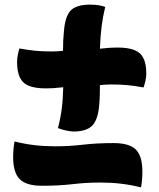

<svg xmlns="http://www.w3.org/2000/svg" viewBox="-20 -744 690 832"><path d="M301 -174Q286 -174 266 -178.5Q246 -183 231 -189Q242 -230 247.5 -272.5Q253 -315 254 -366Q229 -363 212 -362Q195 -361 179 -361Q133 -361 105.5 -372Q78 -383 66 -408.5Q54 -434 54 -475Q54 -489 57 -505Q60 -521 64 -534Q102 -527 133.5 -524Q165 -521 205 -521Q222 -521 233 -522Q244 -523 253 -524Q253 -549 254 -569.5Q255 -590 257 -608Q262 -672 285.5 -697.5Q309 -723 367 -724Q394 -724 409.5 -721Q425 -718 436 -714Q426 -674 420.5 -631Q415 -588 413 -533Q439 -536 456 -537Q473 -538 489 -538Q535 -538 562.5 -527Q590 -516 602 -491Q614 -466 614 -424Q614 -411 610.5 -395Q607 -379 602 -365Q565 -372 533 -375Q501 -378 461 -378Q445 -378 433.5 -377Q422 -376 413 -375Q413 -356 412.5 -334.5Q412 -313 410 -290Q405 -227 381 -201Q357 -175 301 -174ZM472 -124Q540 -124 568.5 -96Q597 -68 597 0Q597 17 595.5 35Q594 53 591 68Q547 57 504 52Q461 47 414 47Q354 47 295 54Q236 61 162 61Q94 61 65.5 32.5Q37 4 37 -63Q37 -80 38.5 -98Q40 -116 43 -131Q87 -120 130 -115Q173 -110 220 -110Q280 -110 339.5 -117Q399 -124 472 -124Z"/></svg>

Font: Merienda Black
Style: Regular
Weight: 900
Designer: Eduardo Rodriguez Tunni
Foundry: Eduardo Rodriguez Tunni
Version: Version 2.001